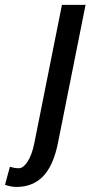

<svg xmlns="http://www.w3.org/2000/svg" viewBox="-121 -548 368 782"><path d="M-44.4 137.2Q-26.4 137.2 -8.8 110.4Q8.8 83.5 18.6 36.1L131.3 -528.3H227.5L114.7 36.1Q95.7 128.4 53.7 170.9Q11.7 213.4 -54.2 213.4Q-76.2 213.4 -100.6 204.6L-80.6 130.9Q-63 137.2 -44.4 137.2Z"/></svg>

Font: RobotoCondensed-Italic
Style: Italic
Weight: 400
Designer: Google
Version: Version 1.200311; 2013